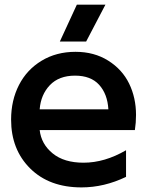

<svg xmlns="http://www.w3.org/2000/svg" viewBox="-20 -795 634 827"><path d="M331.1 12.2Q192.4 12.2 110.1 -69.3Q27.8 -150.9 27.8 -279.8Q27.8 -362.8 61.8 -429Q95.7 -495.1 159.2 -533.4Q222.7 -571.8 305.2 -571.8Q385.7 -571.8 446 -533.9Q506.3 -496.1 536.1 -435.1Q565.9 -374 565.9 -299.8Q565.9 -266.6 561 -234.9H150.9Q157.7 -174.3 206.8 -134.3Q255.9 -94.2 339.8 -94.2Q430.7 -94.2 522.9 -147.9V-33.2Q428.7 12.2 331.1 12.2ZM150.9 -324.2H446.8Q442.9 -390.1 407 -429.7Q371.1 -469.2 303.2 -469.2Q233.9 -469.2 194.8 -428.2Q155.8 -387.2 150.9 -324.2ZM237.8 -616.2 311 -774.9H434.1L351.1 -616.2Z"/></svg>

Font: TASA Explorer SemiBold
Style: Regular
Weight: 600
Designer: Weizhong Zhang
Foundry: Local Remote
Version: Version 1.000;Glyphs 3.1.2 (3151)